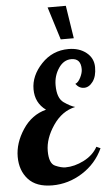

<svg xmlns="http://www.w3.org/2000/svg" viewBox="-65 -1041 623 1100"><g transform="rotate(-5 246.5 -491.0)"><path d="M311 -811 252 -1000H356.9L386.2 -811ZM416 -630.9Q416 -692.9 361.3 -692.9Q317.4 -692.9 288.1 -649.7Q258.8 -606.4 258.8 -551.8Q258.8 -477.1 295.9 -451.2Q333 -425.3 359.9 -418Q282.7 -401.4 231.9 -326.7Q181.2 -252 181.2 -180.2Q181.2 -108.4 215.6 -93.3Q250 -78.1 274.4 -78.1Q326.7 -78.1 380.6 -105.5Q434.6 -132.8 460.9 -180.2L483.9 -169.9Q444.3 -83.5 363.8 -32.7Q283.2 18.1 190.9 18.1Q98.6 18.1 52.7 -32.5Q6.8 -83 6.8 -162.1Q6.8 -241.2 57.6 -318.4Q108.4 -395.5 191.9 -417Q130.9 -461.4 130.9 -539.6Q130.9 -617.7 194.3 -684.8Q257.8 -752 350.1 -752Q412.1 -752 452.6 -719.5Q493.2 -687 493.2 -634.8Q493.2 -582.5 471.2 -552.7Q449.2 -522.9 420.4 -522.9Q391.6 -522.9 372.1 -549.8Q389.2 -555.7 402.6 -582.5Q416 -609.4 416 -630.9Z"/></g></svg>

Font: Lobster-Regular
Style: Regular
Weight: 400
Designer: Pablo Impallari
Foundry: Pablo Impallari
Version: Version 1.007; ttfautohint (v1.1) -l 8 -r 50 -G 50 -x 14 -D 